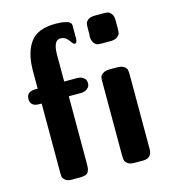

<svg xmlns="http://www.w3.org/2000/svg" viewBox="-109 -821 805 909"><g transform="rotate(-15 293.0 -366.5)"><path d="M31 -422Q31 -458 76 -458H86V-545Q86 -632 121.5 -682.5Q157 -733 247 -733Q261 -733 272 -732Q283 -731 291 -729Q299 -727 304.5 -725.5Q310 -724 313.5 -721Q317 -718 319 -716Q321 -714 322 -710.5Q323 -707 323 -705.5Q323 -704 323 -702V-699V-643Q323 -618 311 -618Q305 -618 298 -628.5Q291 -639 280 -649.5Q269 -660 251 -660Q216 -660 216 -588V-458H279Q297 -458 307.5 -450.5Q318 -443 320.5 -436Q323 -429 323 -422Q323 -415 320.5 -408Q318 -401 307 -393Q296 -385 278 -385H219V-52Q219 -39 218 -32.5Q217 -26 213 -17Q209 -8 199 -4Q189 0 172 0H130Q109 0 98.5 -9.5Q88 -19 87 -26.5Q86 -34 86 -46V-385H74Q31 -385 31 -422ZM388 -633Q388 -634 388.5 -638Q389 -642 389 -643V-670Q389 -688 391 -696.5Q393 -705 403 -713Q413 -721 434 -722H477Q491 -722 499.5 -720.5Q508 -719 517 -708Q526 -697 526 -675V-639Q526 -621 524.5 -613Q523 -605 512.5 -596Q502 -587 481 -586H437Q423 -586 414.5 -587.5Q406 -589 397 -600.5Q388 -612 388 -633ZM390 -50V-413Q390 -425 391.5 -432.5Q393 -440 404.5 -449Q416 -458 438 -458H475Q497 -458 508.5 -450Q520 -442 522 -433Q524 -424 524 -408V-45Q524 0 480 0H438Q416 0 405 -8.5Q394 -17 392 -26Q390 -35 390 -50Z"/></g></svg>

Font: CMU Sans Serif
Style: Bold
Weight: 700
Version: Version 0.7.0